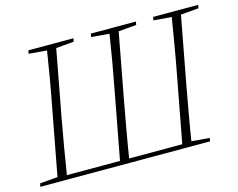

<svg xmlns="http://www.w3.org/2000/svg" viewBox="-95 -816 1188 959"><g transform="rotate(-15 499.5 -337.0)"><path d="M93 0 161 -362Q176 -440 189.5 -518Q203 -596 215 -674H263L195 -311Q181 -234 167.5 -156Q154 -78 142 0ZM118 -657 121 -674H354L351 -657L246 -648H226ZM416 0 484 -362Q499 -440 512.5 -518Q526 -596 538 -674H586L518 -311Q504 -234 490 -156Q476 -78 464 0ZM441 -657 444 -674H677L674 -657L568 -648H549ZM738 0 806 -362Q821 -440 834 -518Q847 -596 860 -674H908L840 -311Q826 -234 812 -156Q798 -78 786 0ZM763 -657 766 -674H999L996 -657L890 -648H871ZM2 0 6 -17 113 -26 123 0ZM115 0 119 -22H775L770 0ZM757 0 774 -26 883 -17 880 0Z"/></g></svg>

Font: Source Serif 4 48pt Light
Style: Italic
Weight: 300
Italic angle: -12°
Designer: Frank Grießhammer
Foundry: Adobe Systems Incorporated
Version: Version 4.004;hotconv 1.0.116;makeotfexe 2.5.65601